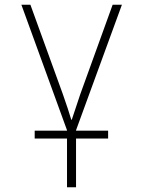

<svg xmlns="http://www.w3.org/2000/svg" viewBox="-20 -550 603 808"><path d="M126 33H262V238H300V33H435V0H300V-2L493 -530H454L318 -154C303 -110 291 -74 282 -46H280C272 -74 260 -109 244 -155L108 -530H70L262 -2V0H126Z"/></svg>

Font: Noto Sans Mono SemiCondensed ExtraLight
Style: Regular
Weight: 200
Width: 4
Designer: Monotype Design Team
Foundry: Monotype Imaging Inc.
Version: Version 2.014